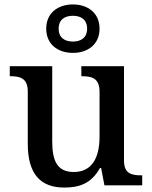

<svg xmlns="http://www.w3.org/2000/svg" viewBox="-20 -834 684 864"><path d="M308 -596C375 -596 428 -634 428 -705C428 -776 375 -814 308 -814C241 -814 188 -776 188 -705C188 -634 241 -596 308 -596ZM308 -647C273 -647 244 -663 244 -705C244 -747 273 -763 308 -763C343 -763 372 -747 372 -705C372 -663 343 -647 308 -647ZM269 10C333 10 389 -5 430 -78H435L450 0H620V-45H616C573 -45 538 -52 538 -111V-536H346V-491H349C392 -491 428 -483 428 -421V-219C428 -123 393 -60 312 -60C237 -60 215 -111 215 -198V-536H24V-491H27C72 -491 105 -481 105 -422V-187C105 -50 163 10 269 10Z"/></svg>

Font: Noto Serif Medium
Style: Regular
Weight: 500
Designer: Monotype Design Team
Foundry: Monotype Imaging Inc.
Version: Version 2.013